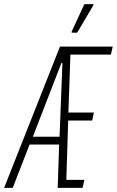

<svg xmlns="http://www.w3.org/2000/svg" viewBox="-45 -915 569 935"><path d="M-25 0 247 -688H504L495 -649H298L288 -367H412L404 -328H287L278 -39H366L357 0H236L243 -211H99L17 0ZM115 -249H245L259 -608H254ZM304 -756V-761L366 -895H410V-890L331 -756Z"/></svg>

Font: Saira Ultra Condensed ExLight
Style: Italic
Weight: 200
Width: 1
Italic angle: -12°
Designer: Hector Gatti with collaboration of the Omnibus-Type team
Foundry: Omnibus-Type
Version: Version 1.001; ttfautohint (v1.8)